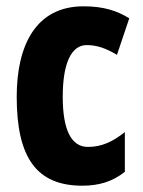

<svg xmlns="http://www.w3.org/2000/svg" viewBox="-20 -645 454 609"><path d="M241 -56C294 -56 337 -69 376 -100V-226C337 -195 302 -179 259 -179C206 -179 179 -233 179 -338C179 -444 206 -502 255 -502C287 -502 316 -492 351 -471L390 -587C351 -611 308 -625 245 -625C94 -625 33 -502 33 -338C33 -145 96 -56 241 -56Z"/></svg>

Font: Noto Sans Malayalam UI ExtraCondensed ExtraBold
Style: Regular
Weight: 800
Width: 2
Designer: Jelle Bosma - Monotype Design Team
Foundry: Monotype Imaging Inc.
Version: Version 2.104